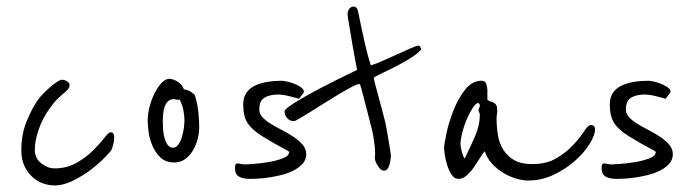

<svg xmlns="http://www.w3.org/2000/svg" viewBox="-20 -602 2116 585"><path d="M328 -182Q328 -172 325 -161.5Q322 -151 319 -144Q317 -141 300.5 -123.5Q284 -106 259.5 -87Q235 -68 204.5 -52.5Q174 -37 146 -37Q129 -37 111.5 -43Q94 -49 79 -62.5Q64 -76 54.5 -96Q45 -116 45 -145Q45 -193 61 -232Q77 -271 93 -294Q100 -305 111.5 -316.5Q123 -328 134 -337.5Q145 -347 154.5 -353Q164 -359 168 -359Q177 -359 184.5 -354Q192 -349 192 -344Q192 -336 187.5 -330.5Q183 -325 175 -318.5Q167 -312 156 -301.5Q145 -291 133 -274Q109 -241 97.5 -206.5Q86 -172 86 -146Q86 -120 105.5 -104.5Q125 -89 146 -89Q184 -89 213.5 -106Q243 -123 264 -144Q285 -165 298 -182Q311 -199 317 -199Q328 -199 328 -182Z M587 -216Q587 -194 581 -174Q575 -154 565 -139Q555 -124 541.5 -115.5Q528 -107 512 -107Q484 -107 468 -123Q452 -139 443.5 -160Q435 -181 432.5 -202.5Q430 -224 430 -235Q430 -253 435.5 -275.5Q441 -298 450.5 -317Q460 -336 472 -349Q484 -362 497 -362Q500 -362 506.5 -360Q513 -358 520 -354Q527 -350 532.5 -344Q538 -338 540 -330Q551 -329 562 -322Q573 -315 574 -311Q582 -285 584.5 -259Q587 -233 587 -216ZM542 -234Q542 -249 539 -265.5Q536 -282 527 -299Q525 -298 522 -298Q518 -298 515.5 -299Q513 -300 511 -300Q499 -300 492 -293.5Q485 -287 481.5 -276.5Q478 -266 477 -254Q476 -242 476 -231Q476 -220 477 -206.5Q478 -193 481.5 -181Q485 -169 491 -160.5Q497 -152 507 -152Q517 -152 524 -162.5Q531 -173 535 -187Q539 -201 540.5 -214.5Q542 -228 542 -234Z M913 -132Q913 -115 901.5 -102.5Q890 -90 872.5 -81.5Q855 -73 834 -68Q813 -63 794 -60.5Q775 -58 760.5 -57.5Q746 -57 742 -57Q720 -57 708 -64Q696 -71 696 -89Q696 -95 697 -99.5Q698 -104 705 -104Q708 -104 715 -102.5Q722 -101 726 -101Q730 -101 751.5 -102.5Q773 -104 797.5 -108Q822 -112 841.5 -119.5Q861 -127 861 -139Q861 -141 840.5 -151.5Q820 -162 779 -187Q747 -207 734 -227.5Q721 -248 721 -283Q721 -305 730.5 -319Q740 -333 756.5 -341Q773 -349 794.5 -352.5Q816 -356 840 -356Q842 -356 852.5 -354Q863 -352 875 -347.5Q887 -343 896.5 -336.5Q906 -330 906 -322Q906 -320 902.5 -316Q899 -312 891 -301Q888 -302 880.5 -304Q873 -306 863.5 -308.5Q854 -311 844 -312.5Q834 -314 828 -314Q802 -314 786 -304.5Q770 -295 770 -268Q770 -255 780.5 -244Q791 -233 807 -223.5Q823 -214 841.5 -204.5Q860 -195 876 -184Q892 -173 902.5 -160.5Q913 -148 913 -132Z M1264 -452Q1251 -437 1227 -422.5Q1203 -408 1179 -396Q1155 -384 1137 -375.5Q1119 -367 1119 -364Q1119 -361 1123 -346Q1127 -331 1132.5 -310.5Q1138 -290 1144 -268Q1150 -246 1154 -229Q1156 -219 1159 -203Q1162 -187 1164.5 -171Q1167 -155 1169 -142.5Q1171 -130 1171 -129Q1171 -114 1166 -98Q1161 -82 1150 -82Q1144 -82 1139 -87Q1134 -92 1130 -98.5Q1126 -105 1124 -111Q1122 -117 1122 -120Q1122 -122 1122.5 -126Q1123 -130 1123 -135Q1123 -154 1117 -190Q1115 -201 1109 -224Q1103 -247 1097 -271Q1090 -299 1081 -332Q1077 -346 1076 -346Q1069 -346 1052.5 -337.5Q1036 -329 1015 -316.5Q994 -304 971 -289.5Q948 -275 928 -262.5Q908 -250 893.5 -241.5Q879 -233 876 -233Q863 -233 855 -242Q847 -251 847 -262Q847 -268 863.5 -279.5Q880 -291 904.5 -305Q929 -319 957.5 -334Q986 -349 1010.5 -361Q1035 -373 1051.5 -381Q1068 -389 1068 -389Q1059 -435 1053 -471Q1048 -502 1043.5 -528Q1039 -554 1039 -556Q1039 -569 1044.5 -575.5Q1050 -582 1057 -582Q1068 -582 1071 -567Q1082 -513 1091.5 -471Q1101 -429 1110 -403Q1119 -405 1141 -414.5Q1163 -424 1187 -435Q1211 -446 1230.5 -454.5Q1250 -463 1253 -463Q1259 -463 1260.5 -459Q1262 -455 1264 -452Z M1793 -208Q1793 -190 1776.5 -163.5Q1760 -137 1732 -112Q1704 -87 1667 -69.5Q1630 -52 1590 -52Q1572 -52 1552 -58Q1532 -64 1513 -75.5Q1494 -87 1479 -103.5Q1464 -120 1457 -141Q1451 -135 1442.5 -121Q1434 -107 1424 -92.5Q1414 -78 1402 -67.5Q1390 -57 1377 -57Q1364 -57 1355.5 -70.5Q1347 -84 1342 -100.5Q1337 -117 1335 -132Q1333 -147 1333 -149Q1333 -161 1340 -194.5Q1347 -228 1361 -264Q1375 -300 1396.5 -328Q1418 -356 1447 -356Q1458 -356 1461.5 -346.5Q1465 -337 1465 -328V-298Q1470 -294 1475.5 -292.5Q1481 -291 1485.5 -288.5Q1490 -286 1492.5 -281Q1495 -276 1495 -265Q1495 -258 1494 -252.5Q1493 -247 1493 -242Q1493 -216 1497 -191Q1501 -166 1513 -146.5Q1525 -127 1546 -114.5Q1567 -102 1602 -102Q1646 -102 1676.5 -120.5Q1707 -139 1727.5 -161.5Q1748 -184 1760 -202.5Q1772 -221 1780 -221Q1793 -221 1793 -208ZM1442 -252Q1442 -256 1440 -259.5Q1438 -263 1438 -266Q1438 -270 1440 -273Q1442 -276 1442 -281Q1442 -284 1440 -285.5Q1438 -287 1438 -289Q1429 -287 1419.5 -272Q1410 -257 1401.5 -237Q1393 -217 1388 -196.5Q1383 -176 1383 -163Q1383 -156 1387 -140Q1391 -124 1396 -119Q1413 -154 1427.5 -187Q1442 -220 1442 -252Z M2030 -132Q2030 -115 2018.5 -102.5Q2007 -90 1989.5 -81.5Q1972 -73 1951 -68Q1930 -63 1911 -60.5Q1892 -58 1877.5 -57.5Q1863 -57 1859 -57Q1837 -57 1825 -64Q1813 -71 1813 -89Q1813 -95 1814 -99.5Q1815 -104 1822 -104Q1825 -104 1832 -102.5Q1839 -101 1843 -101Q1847 -101 1868.5 -102.5Q1890 -104 1914.5 -108Q1939 -112 1958.5 -119.5Q1978 -127 1978 -139Q1978 -141 1957.5 -151.5Q1937 -162 1896 -187Q1864 -207 1851 -227.5Q1838 -248 1838 -283Q1838 -305 1847.5 -319Q1857 -333 1873.5 -341Q1890 -349 1911.5 -352.5Q1933 -356 1957 -356Q1959 -356 1969.5 -354Q1980 -352 1992 -347.5Q2004 -343 2013.5 -336.5Q2023 -330 2023 -322Q2023 -320 2019.5 -316Q2016 -312 2008 -301Q2005 -302 1997.5 -304Q1990 -306 1980.5 -308.5Q1971 -311 1961 -312.5Q1951 -314 1945 -314Q1919 -314 1903 -304.5Q1887 -295 1887 -268Q1887 -255 1897.5 -244Q1908 -233 1924 -223.5Q1940 -214 1958.5 -204.5Q1977 -195 1993 -184Q2009 -173 2019.5 -160.5Q2030 -148 2030 -132Z"/></svg>

Font: Reenie Beanie
Style: Regular
Weight: 500
Designer: James Grieshaber
Foundry: James Grieshaber
Version: Version 1.000